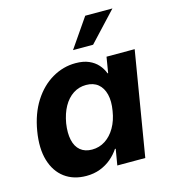

<svg xmlns="http://www.w3.org/2000/svg" viewBox="-113 -841 836 942"><g transform="rotate(-15 305.5 -369.5)"><path d="M210.4 10.3Q145.5 10.3 100.6 -22.9Q55.7 -56.2 37.4 -117.7Q19 -179.2 33.2 -264.6Q47.4 -350.1 86.4 -411.4Q125.5 -472.7 181.4 -505.4Q237.3 -538.1 300.3 -538.1Q339.8 -538.1 367.4 -526.1Q395 -514.2 412.8 -494.1Q430.7 -474.1 439.9 -449.2H442.9L456.1 -529.3H599.1L511.2 0H369.1L382.8 -81.5H378.9Q361.8 -55.7 337.2 -34.9Q312.5 -14.2 280.8 -2Q249 10.3 210.4 10.3ZM270.5 -107.4Q307.6 -107.4 337.6 -127Q367.7 -146.5 388.2 -181.9Q408.7 -217.3 416 -264.6Q424.3 -312.5 415.5 -347.7Q406.7 -382.8 383.3 -402.1Q359.9 -421.4 322.8 -421.4Q286.1 -421.4 256.8 -402.1Q227.5 -382.8 208 -347.9Q188.5 -313 180.2 -264.6Q172.9 -216.8 180.7 -181.2Q188.5 -145.5 211.4 -126.5Q234.4 -107.4 270.5 -107.4ZM305.7 -603 407.2 -750.5H545.4L407.7 -603Z"/></g></svg>

Font: Inter 24pt
Style: Bold Italic
Weight: 700
Italic angle: -9.3988°
Version: Version 4.001;git-66647c0bb